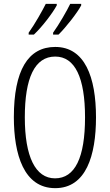

<svg xmlns="http://www.w3.org/2000/svg" viewBox="-20 -968 571 998"><path d="M402 -940V-948H345C330 -916 287 -841 256 -798V-788H284C322 -825 383 -903 402 -940ZM275 -940V-948H218C201 -914 162 -844 129 -798V-788H156C199 -828 255 -902 275 -940ZM479 -358C479 -567 421 -724 267 -724C126 -724 52 -603 52 -359C52 -165 104 10 267 10C427 10 479 -159 479 -358ZM109 -358C109 -562 160 -674 267 -674C370 -674 422 -564 422 -358C422 -149 370 -41 266 -41C164 -41 109 -154 109 -358Z"/></svg>

Font: Noto Sans Khmer UI ExtraCondensed Light
Style: Regular
Weight: 300
Width: 2
Designer: Danh Hong and the Monotype Design Team
Foundry: Monotype Imaging Inc.
Version: Version 2.002